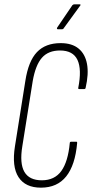

<svg xmlns="http://www.w3.org/2000/svg" viewBox="-20 -860 425 886"><path d="M169 6Q97 6 65.5 -42.5Q34 -91 49 -185L97 -487Q111 -578 150.5 -619.5Q190 -661 260 -661Q312 -661 342.5 -636Q373 -611 381.5 -565Q390 -519 375 -454Q374 -449 368 -449H346Q340 -449 341 -454Q358 -540 337.5 -583.5Q317 -627 257 -627Q203 -627 173.5 -593.5Q144 -560 131 -486L83 -185Q70 -106 92.5 -67Q115 -28 173 -28Q232 -28 263 -71Q294 -114 302 -200Q302 -206 309 -206H331Q334 -206 335 -205.5Q336 -205 336 -200Q327 -98 285.5 -46Q244 6 169 6ZM247 -725Q244 -725 243 -727Q242 -729 244 -733L314 -836Q318 -840 323 -840H348Q350 -840 351.5 -838.5Q353 -837 350 -834L275 -731Q272 -725 266 -725Z"/></svg>

Font: Sofia Sans Extra Condensed ExtraLight
Style: Italic
Weight: 250
Italic angle: -9°
Version: Version 4.100